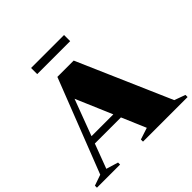

<svg xmlns="http://www.w3.org/2000/svg" viewBox="-225 -1071 1273 1273"><g transform="rotate(-45 411.0 -435.0)"><path d="M159.5 -217V-267H509.5V-217ZM758.5 -48 835.5 -20V0H417.5V-20L500 -47L282.5 -557L317.5 -575.5L118 -44.5L202.5 -19V0H-14.5V-19L62 -45.5L319.5 -705H472.5ZM238 -812.5V-870H547V-812.5Z"/></g></svg>

Font: Newsreader 60pt ExtraBold
Style: Regular
Weight: 800
Designer: Hugues Gentile
Foundry: Production Type
Version: Version 1.003